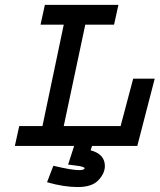

<svg xmlns="http://www.w3.org/2000/svg" viewBox="-20 -589 644 775"><path d="M351.6 0 345.7 17.6Q403.3 33.2 403.3 81.1Q403.3 110.4 377.4 138.2Q351.6 166 293.9 166Q237.3 166 169.9 146.5L195.3 80.1Q269.5 97.7 298.8 97.7Q321.3 97.7 321.3 89.8Q321.3 86.9 311.5 84Q301.8 81.1 298.8 81.1L254.9 75.2L279.3 0H40L57.6 -80.1H151.4L237.3 -489.3H143.6L161.1 -569.3H458L440.4 -489.3H324.2L237.3 -80.1H466.8L517.6 -271.5H604.5L534.2 0Z"/></svg>

Font: Thabit-Bold-Oblique
Style: Bold Oblique
Weight: 700
Designer: Regenerated by Nadim Shaikli
Foundry: MAK Alagha
Version: 0.01